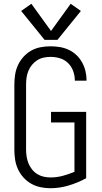

<svg xmlns="http://www.w3.org/2000/svg" viewBox="-20 -988 540 1016"><path d="M246 8Q296 8 344 -6.5Q392 -21 436 -45V-396H250V-340H374V-79Q344 -66 312 -57.5Q280 -49 248 -49Q229 -49 211 -53Q193 -57 177 -67Q161 -77 149.5 -91.5Q138 -106 131 -123Q124 -140 121 -158.5Q118 -177 118 -195V-540Q118 -559 120.5 -577Q123 -595 130 -612.5Q137 -630 149 -644.5Q161 -659 176.5 -669Q192 -679 210.5 -683Q229 -687 247 -687Q273 -687 297.5 -679.5Q322 -672 340 -654.5Q358 -637 367 -612.5Q376 -588 376 -563Q376 -563 376 -562.5Q376 -562 376 -561H438Q438 -562 438 -562.5Q438 -563 438 -564Q438 -589 432 -613Q426 -637 414 -658.5Q402 -680 384 -697Q366 -714 343.5 -724.5Q321 -735 296.5 -739Q272 -743 247 -743Q221 -743 194.5 -738Q168 -733 145 -720Q122 -707 104 -687Q86 -667 75 -643Q64 -619 60 -593Q56 -567 56 -540V-195Q56 -169 60 -143Q64 -117 75 -93Q86 -69 104 -49Q122 -29 145 -16Q168 -3 194 2.5Q220 8 246 8ZM216 -777H284L408 -930L354 -968L250 -824L146 -968L92 -930Z"/></svg>

Font: Iosevka SS09 Light
Style: Regular
Weight: 300
Monospace: yes
Designer: Belleve Invis
Foundry: Belleve Invis
Version: Version 5.2.1; ttfautohint (v1.8.3)